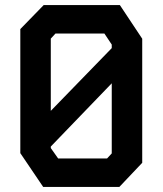

<svg xmlns="http://www.w3.org/2000/svg" viewBox="-20 -736 640 756"><path d="M152 -716 60 -621.5V-133L150 0H450L540 -95V-583.5L452 -716ZM180 -584 198.5 -604H391L420 -560.5V-546.5L180 -299.5ZM180 -153V-159L420 -408V-132L401.5 -112H209Z"/></svg>

Font: Kode
Style: Regular
Weight: 400
Monospace: yes
Designer: Isa Ozler
Foundry: Kadena LLC
Version: Version 1.000;gftools[0.9.28]